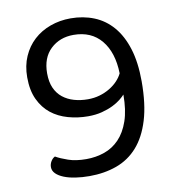

<svg xmlns="http://www.w3.org/2000/svg" viewBox="-74 -686 700 766"><g transform="rotate(-10 276.0 -303.5)"><path d="M105 -88Q124 -77 154.5 -66.5Q185 -56 227 -56Q266 -56 300.5 -68Q335 -80 361 -107Q387 -134 402 -177.5Q417 -221 417 -284Q410 -276 397 -265.5Q384 -255 364.5 -245.5Q345 -236 320 -229.5Q295 -223 264 -223Q222 -223 183 -234Q144 -245 115 -268Q86 -291 68.5 -328Q51 -365 51 -418Q51 -465 67.5 -502.5Q84 -540 112.5 -566Q141 -592 179.5 -606Q218 -620 262 -620Q313 -620 356.5 -602.5Q400 -585 431.5 -548.5Q463 -512 480.5 -456Q498 -400 498 -323Q498 -231 478.5 -167Q459 -103 423.5 -63Q388 -23 338 -5Q288 13 228 13Q198 13 171.5 9Q145 5 125 -3Q105 -11 93.5 -22.5Q82 -34 82 -49Q82 -61 88.5 -72Q95 -83 105 -88ZM417 -370Q415 -455 374.5 -504Q334 -553 262 -553Q206 -553 169 -518Q132 -483 132 -420Q132 -385 143 -360.5Q154 -336 173.5 -320.5Q193 -305 219 -297.5Q245 -290 275 -290Q300 -290 322.5 -296.5Q345 -303 364 -314.5Q383 -326 396.5 -340.5Q410 -355 417 -370Z"/></g></svg>

Font: Baloo 2 Latin
Style: Regular
Weight: 400
Designer: Sarang Kulkarni and Ek Type
Foundry: Ek Type
Version: Version 1.001